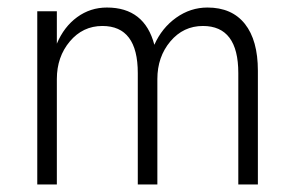

<svg xmlns="http://www.w3.org/2000/svg" viewBox="-20 -490 784 510"><path d="M665 -302V0H613V-296Q613 -421 519 -421Q467 -421 432.5 -380Q398 -339 398 -280V0H346V-296Q346 -421 252 -421Q200 -421 165.5 -380Q131 -339 131 -280V0H79V-460H131V-374Q150 -419 185 -444.5Q220 -470 264 -470Q364 -470 390 -371Q410 -416 448 -443Q486 -470 531 -470Q596 -470 630.5 -426.5Q665 -383 665 -302Z"/></svg>

Font: Renner* Light
Style: Light
Weight: 300
Version: Version 003.000 ; ttfautohint (v0.97) -l 8 -r 50 -G 200 -x 1